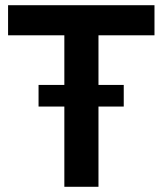

<svg xmlns="http://www.w3.org/2000/svg" viewBox="-20 -717 624 737"><path d="M227 -308H128V-391H227V-581.5H11V-697H573V-581.5H358V-391H455V-308H358V0H227Z"/></svg>

Font: HK Grotesk
Style: Bold
Weight: 700
Designer: Alfredo Marco Pradil
Foundry: Hanken Design Co.
Version: Version 3.001